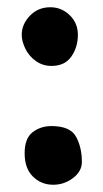

<svg xmlns="http://www.w3.org/2000/svg" viewBox="-20 -495 284 530"><path d="M40 -399Q40 -428 62.5 -451.5Q85 -475 119 -475Q150 -475 172.5 -453Q195 -431 195 -399Q195 -365 177 -339Q159 -313 122 -313Q98 -313 79 -326.5Q60 -340 50 -360.5Q40 -381 40 -399ZM48 -72Q48 -113 70 -130Q92 -147 122 -147Q174 -147 190 -117.5Q206 -88 206 -48Q206 -22 181.5 -3.5Q157 15 127 15Q94 15 71 -7.5Q48 -30 48 -72Z"/></svg>

Font: Barriecito
Style: Regular
Weight: 400
Designer: Pablo Cosgaya & Sergio Jiménez
Foundry: Pablo Cosgaya & Sergio Jiménez
Version: Version 1.001